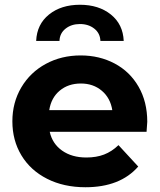

<svg xmlns="http://www.w3.org/2000/svg" viewBox="-20 -779 671 807"><path d="M596 -225H189Q200 -175 241 -146Q282 -117 343 -117Q385 -117 417.5 -129.5Q450 -142 478 -169L561 -79Q485 8 339 8Q248 8 178 -27.5Q108 -63 70 -126Q32 -189 32 -269Q32 -348 69.5 -411.5Q107 -475 172.5 -510.5Q238 -546 319 -546Q398 -546 462 -512Q526 -478 562.5 -414.5Q599 -351 599 -267Q599 -264 596 -225ZM187 -316H452Q444 -367 408 -397.5Q372 -428 320 -428Q267 -428 231 -398Q195 -368 187 -316ZM316 -759Q395 -759 446 -718Q497 -677 500 -607H402Q401 -639 376.5 -658.5Q352 -678 316 -678Q280 -678 255.5 -658.5Q231 -639 230 -607H132Q135 -677 186 -718Q237 -759 316 -759Z"/></svg>

Font: Idrija
Style: Bold
Weight: 700
Designer: Julieta Ulanovsky
Foundry: Julieta Ulanovsky
Version: Version 7.200